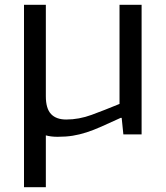

<svg xmlns="http://www.w3.org/2000/svg" viewBox="-20 -560 690 800"><path d="M80 -540H171V-159Q171 -108 192.5 -85Q214 -62 256 -62Q309 -62 362 -81.5Q415 -101 478 -127V-540H570V0H494L487 -69H483Q437 -48 403.5 -33Q370 -18 340.5 -8.5Q311 1 283 5.5Q255 10 220 10Q192 10 171 4V220H80Z"/></svg>

Font: Encode Sans Wide
Style: Regular
Weight: 400
Designer: Pablo Impallari, Andres Torresi
Foundry: Pablo Impallari, Andres Torresi
Version: Version 1.000; ttfautohint (v1.00) -l 8 -r 50 -G 200 -x 14 -